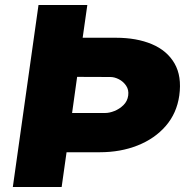

<svg xmlns="http://www.w3.org/2000/svg" viewBox="-20 -743 748 763"><path d="M31 0 133 -723H327L308.5 -593H440.5Q523 -593 583.5 -567.5Q644 -542 673.5 -491Q703 -440 692.5 -363.5Q682.5 -293 638.8 -242.5Q595 -192 527 -165Q459 -138 376.5 -138H244.5L225 0ZM266.5 -294H398.5Q415 -294 435 -302Q455 -310 470.8 -325.5Q486.5 -341 489.5 -363.5Q492.5 -386 481.2 -402.5Q470 -419 452.5 -428Q435 -437 418.5 -437L286.5 -437.5Z"/></svg>

Font: Public Sans Thin Black
Style: Italic
Weight: 900
Italic angle: -8°
Version: Version 2.001